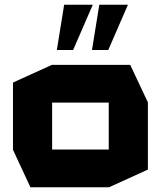

<svg xmlns="http://www.w3.org/2000/svg" viewBox="-20 -794 682 814"><path d="M109 0 35 -159V-444L200 -519H532L607 -360V-75L442 0ZM201 -359V-160H441V-359ZM221 -582 252 -774H373V-773L290 -582ZM370 -582 401 -774H522V-773L439 -582Z"/></svg>

Font: Foldit Thin
Style: Bold
Weight: 700
Version: Version 1.003